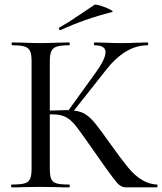

<svg xmlns="http://www.w3.org/2000/svg" viewBox="-20 -808 700 828"><path d="M657.2 0H522Q507.8 0 493.2 -11.2Q478.5 -22.5 402.3 -131.8Q326.2 -241.2 305.7 -266.6Q285.2 -292 263.2 -303.5Q241.2 -314.9 204.1 -314.9H194.8V-81.1Q194.8 -50.3 200.9 -36.1Q207 -22 224.1 -17.1Q241.2 -12.2 278.8 -12.2Q280.8 -12.2 280.8 -6.1Q280.8 0 278.8 0Q245.6 0 227.1 -1L151.9 -2L82 -1Q64 0 30.8 0Q27.8 0 27.8 -6.1Q27.8 -12.2 30.8 -12.2Q67.9 -12.2 85.4 -17.1Q103 -22 109.6 -36.4Q116.2 -50.8 116.2 -81.1V-543.9Q116.2 -573.7 109.6 -587.9Q103 -602.1 85.9 -607.4Q68.8 -612.8 32.2 -612.8Q30.3 -612.8 30 -618.9Q29.8 -625 32.2 -625L83 -624Q125 -622.1 153.3 -622.1Q181.6 -622.1 228 -624L278.8 -625Q280.8 -625 280.8 -618.9Q280.8 -612.8 278.8 -612.8Q241.7 -612.8 224.4 -606.9Q207 -601.1 200.9 -586.4Q194.8 -571.8 194.8 -542V-331.1Q249 -333 262.2 -333H275.9L392.1 -494.1Q435.1 -553.2 435.1 -583Q435.1 -612.8 387.2 -612.8Q385.3 -612.8 385 -618.9Q384.8 -625 387.2 -625L431.2 -624Q471.2 -622.1 505.1 -622.1Q539.1 -622.1 577.1 -624L616.2 -625Q619.1 -625 619.1 -618.9Q619.1 -612.8 616.2 -612.8Q518.6 -612.8 433.1 -501L298.8 -331.1Q328.6 -328.1 349.4 -314.5Q370.1 -300.8 390.1 -276.4Q410.2 -252 457 -186Q503.9 -120.1 532.2 -85.9Q591.3 -14.2 657.2 -12.2Q659.2 -12.2 659.2 -6.1Q659.2 0 657.2 0ZM240.2 -678.2Q236.3 -678.2 234.6 -682.6Q232.9 -687 235.8 -689Q272 -709 321.5 -742.9Q371.1 -776.9 387.2 -787.1Q392.1 -790 415 -783Q438 -775.9 455.1 -766.8Q472.2 -757.8 462.9 -755.9Q344.7 -726.1 241.2 -678.2Z"/></svg>

Font: Cormorant-Medium
Style: Regular
Weight: 500
Designer: Christian Thalmann (Catharsis Fonts)
Version: Version 3.000